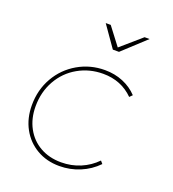

<svg xmlns="http://www.w3.org/2000/svg" viewBox="-134 -836 845 938"><g transform="rotate(20 288.5 -367.0)"><path d="M53 -234Q53 -314 90 -378.5Q127 -443 191 -480Q255 -517 331 -517Q382 -517 425.5 -499Q469 -481 500 -448L486 -434Q423 -497 329 -497Q258 -497 199 -463.5Q140 -430 106 -370Q72 -310 72 -235Q72 -172 98.5 -123Q125 -74 172.5 -47Q220 -20 282 -20Q335 -20 381.5 -39.5Q428 -59 463 -95L475 -81Q437 -42 386.5 -21Q336 0 280 0Q214 0 162.5 -30Q111 -60 82 -113Q53 -166 53 -234ZM457 -734H483L364 -624H332L255 -734H281L351 -642Z"/></g></svg>

Font: Gontserrat Thin
Style: Italic
Weight: 250
Italic angle: -11.3°
Designer: Julieta Ulanovsky
Foundry: Julieta Ulanovsky
Version: Version 6.001